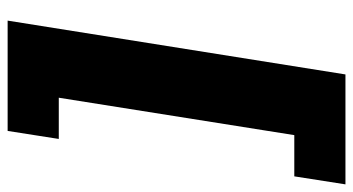

<svg xmlns="http://www.w3.org/2000/svg" viewBox="-231 -514 925 503"><g transform="rotate(90 231.5 -262.5)"><path d="M34 180 175 -705H463L442 -571H334L236 46H344L323 180Z"/></g></svg>

Font: Nunito Sans 10pt Black
Style: Italic
Weight: 900
Italic angle: -9°
Designer: Vernon Adams
Foundry: Vernon Adams
Version: Version 3.101;gftools[0.9.27]